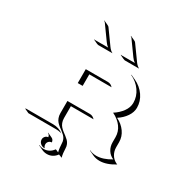

<svg xmlns="http://www.w3.org/2000/svg" viewBox="-190 -798 1036 1098"><g transform="rotate(30 328.0 -249.0)"><path d="M179.7 -660.6 180.7 -662.4 210.9 -648.2Q217.3 -645.3 220.5 -640.1L285.4 -549.8Q298.6 -531.2 314.2 -523.2H219.5Q217.3 -523.2 211.3 -525.8Q205.3 -528.3 184.3 -538.3L185.3 -540.3Q187.7 -539.1 189.5 -539.1H277.1Q263.9 -547.6 253.7 -562.7L188.7 -653.1Q185.5 -658 179.7 -660.6ZM355.5 -660.6 356.4 -662.4 386.7 -648.2Q393.1 -645.3 396.2 -640.1L461.2 -549.8Q474.4 -531.2 490 -523.2H395.3Q391.1 -523.2 360.1 -538.3L361.1 -540.3Q363.5 -539.1 365.2 -539.1H452.9Q439.7 -547.9 429.4 -562.7L364.5 -653.1Q361.3 -658 355.5 -660.6ZM39.1 0 46.4 -2H223.1Q242.4 -2 259.8 3.8Q277.1 9.5 290 20L284.4 18.3Q269.3 14.2 253.2 14.2L69.1 13.9ZM209.7 105.5Q209.7 94.5 217.2 85.8Q224.6 77.1 236.3 76.2Q235.8 69.3 232.1 63.8Q228.3 58.3 222.2 55.7L223.6 54.2L253.9 68.4Q260.7 71.5 264.6 77.9Q268.6 84.2 268.6 92Q257.3 92 249.5 100.1Q241.7 108.2 241.7 119.6Q241.7 130.6 249 139.6L249.3 141.6Q232.9 141.6 221.3 131Q209.7 120.4 209.7 105.5ZM213.6 142.1 213.9 140.1Q229.2 147.5 248 147.5Q265.9 147.5 281.6 138.8Q297.4 130.1 307.6 115Q312.3 115 318.8 118.7Q325.4 122.3 328.6 123.3Q325.4 112.8 323.4 95.8Q321.3 78.9 321.3 69.3Q321.3 54.7 316.2 43Q311 31.2 302.7 23.1Q294.4 14.9 284.4 7.4Q274.4 0 264.4 -7.8Q254.4 -15.6 246.1 -24.8Q237.8 -33.9 232.7 -47.5Q227.5 -61 227.5 -78.1V-158.2H376Q395 -158.2 409.4 -141.8Q406.7 -142.1 404.1 -142.1L259.5 -142.3V-64Q259.5 -47.4 264.8 -33.9Q270 -20.5 278.3 -11.5Q286.6 -2.4 296.6 5.4Q306.6 13.2 316.7 20.6Q326.7 28.1 335 36.4Q343.3 44.7 348.5 56.6Q353.8 68.6 353.8 83.3Q353.8 94.7 355.8 112.3Q357.9 129.9 361.6 139.6Q347.7 135 338.9 130.9Q328.4 146 312.3 154.8Q296.1 163.6 277.6 163.6Q259.3 163.6 243.7 156.2ZM227.5 -276.4V-368.2H374Q383.8 -368.2 392.5 -363.8Q401.1 -359.4 407 -351.8L404.1 -352.3L259.8 -352.5V-276.4ZM468.5 -469.5 470 -470.9 500.2 -457Q541.7 -437.7 566.7 -401.7Q591.6 -365.7 591.6 -323Q591.6 -293.7 572.4 -265.4Q553.2 -237.1 521.5 -216.8Q557.9 -199.2 579.6 -168.7Q601.3 -138.2 601.3 -102.1V-68.8Q601.3 -42 614.3 -20.6Q627.2 0.7 649.9 11.5L656 13.9Q602.5 46.9 556.9 46.9Q532.2 46.9 511.7 37.4L481.4 23.2L481 20.8Q501.7 31 526.9 31Q570.6 31 621.6 0.2Q597.2 -10.3 583.3 -32.3Q569.3 -54.4 569.3 -83V-116.2Q569.3 -152.6 547.5 -182.5Q525.6 -212.4 487.3 -230.7Q519.3 -251.2 539.4 -278.9Q559.6 -306.6 559.6 -336.9Q559.6 -379.4 534.7 -414.9Q509.8 -450.4 468.5 -469.5Z"/></g></svg>

Font: AgreloyOut1
Style: Medium
Weight: 400
Designer: gluk
Foundry: gluk
Version: Version 0.27